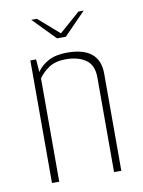

<svg xmlns="http://www.w3.org/2000/svg" viewBox="-74 -676 544 728"><g transform="rotate(-10 197.5 -311.5)"><path d="M97 -623H119L199 -553L279 -623H299L215 -537H181ZM67 -472H89L93 -423Q108 -446 136.5 -461.5Q165 -477 209 -477Q334 -477 334 -374V0H306V-365Q306 -412 276.5 -432.5Q247 -453 200 -453Q160 -453 135 -436.5Q110 -420 95 -398V0H67Z"/></g></svg>

Font: Smooch Sans ExtraLight
Style: Regular
Weight: 200
Designer: Robert E. Leuschke
Foundry: Robert E. Leuschke
Version: Version 1.010; ttfautohint (v1.8.3)